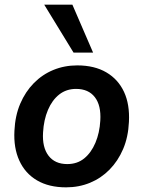

<svg xmlns="http://www.w3.org/2000/svg" viewBox="-20 -795 616 825"><path d="M264 10Q190 10 139 -20Q88 -50 63 -105Q38 -160 42 -233Q45 -298 67 -349.5Q89 -401 125.5 -438Q162 -475 209.5 -494.5Q257 -514 312 -514Q386 -514 437 -484Q488 -454 513 -400Q538 -346 534 -271Q531 -206 509 -154.5Q487 -103 450.5 -66Q414 -29 366.5 -9.5Q319 10 264 10ZM269 -90Q312 -90 342 -114.5Q372 -139 390 -181.5Q408 -224 411 -277Q415 -342 387.5 -377.5Q360 -413 307 -413Q265 -413 234.5 -389Q204 -365 186 -322.5Q168 -280 165 -226Q161 -162 188.5 -126Q216 -90 269 -90ZM296 -569 170 -775H291L380 -569Z"/></svg>

Font: Nunitoga
Style: Bold Italic
Weight: 700
Italic angle: -9°
Designer: Vernon Adams
Foundry: Vernon Adams
Version: Version 1.0